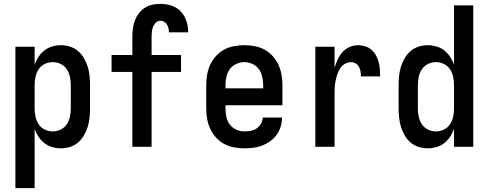

<svg xmlns="http://www.w3.org/2000/svg" viewBox="-20 -763 2540 998"><path d="M60 215V-520H160V-427Q168 -449 180.5 -468Q193 -487 211 -501Q229 -515 251.5 -521.5Q274 -528 296 -528Q321 -528 344.5 -520.5Q368 -513 386 -497.5Q404 -482 416.5 -460.5Q429 -439 436 -416Q443 -393 445.5 -368.5Q448 -344 448 -320V-200Q448 -176 445.5 -151.5Q443 -127 436 -104Q429 -81 416.5 -59.5Q404 -38 386 -22.5Q368 -7 344.5 0.5Q321 8 296 8Q274 8 251.5 1.5Q229 -5 211 -19Q193 -33 180.5 -52Q168 -71 160 -93V215ZM254 -80Q276 -80 295.5 -89.5Q315 -99 327 -117Q339 -135 343.5 -156.5Q348 -178 348 -200V-320Q348 -342 343.5 -363.5Q339 -385 327 -403Q315 -421 295.5 -430.5Q276 -440 254 -440Q232 -440 212.5 -430.5Q193 -421 181 -403Q169 -385 164.5 -363.5Q160 -342 160 -320V-200Q160 -178 164.5 -156.5Q169 -135 181 -117Q193 -99 212.5 -89.5Q232 -80 254 -80Z M668 0V-389H560V-477H668V-575Q668 -596 671 -617Q674 -638 681.5 -657.5Q689 -677 702 -694Q715 -711 733 -722.5Q751 -734 771.5 -738.5Q792 -743 813 -743Q842 -743 870.5 -734Q899 -725 919 -704Q939 -683 948.5 -655Q958 -627 958 -598V-595H858V-596Q858 -607 855.5 -617Q853 -627 847.5 -636Q842 -645 833 -650Q824 -655 813 -655Q800 -655 790.5 -646Q781 -637 776 -625Q771 -613 769.5 -600.5Q768 -588 768 -575V-477H921V-389H768V0Z M1250 8Q1223 8 1196 3Q1169 -2 1145 -15Q1121 -28 1102.5 -48.5Q1084 -69 1072.5 -94Q1061 -119 1056.5 -146Q1052 -173 1052 -200V-320Q1052 -347 1056.5 -374Q1061 -401 1072.5 -426Q1084 -451 1102.5 -471.5Q1121 -492 1145 -505Q1169 -518 1196 -523Q1223 -528 1250 -528Q1277 -528 1304 -523Q1331 -518 1355 -505Q1379 -492 1397.5 -471.5Q1416 -451 1427.5 -426Q1439 -401 1443.5 -374Q1448 -347 1448 -320V-216H1152V-200Q1152 -178 1156.5 -156Q1161 -134 1174 -116.5Q1187 -99 1207.5 -89.5Q1228 -80 1250 -80Q1267 -80 1283.5 -83Q1300 -86 1314 -95.5Q1328 -105 1336.5 -120Q1345 -135 1346 -152H1446Q1446 -128 1439 -105Q1432 -82 1418 -62.5Q1404 -43 1384.5 -29Q1365 -15 1343 -6.5Q1321 2 1297 5Q1273 8 1250 8ZM1348 -304V-320Q1348 -342 1343 -364Q1338 -386 1325.5 -403.5Q1313 -421 1292.5 -430.5Q1272 -440 1250 -440Q1228 -440 1207.5 -430.5Q1187 -421 1174.5 -403.5Q1162 -386 1157 -364Q1152 -342 1152 -320V-304Z M1619 0V-520H1719V-411Q1726 -433 1735.5 -454Q1745 -475 1760 -492Q1775 -509 1796.5 -518.5Q1818 -528 1841 -528Q1860 -528 1878 -522.5Q1896 -517 1910.5 -504.5Q1925 -492 1934 -475.5Q1943 -459 1948 -440.5Q1953 -422 1954.5 -403.5Q1956 -385 1956 -366H1856Q1856 -379 1854 -391.5Q1852 -404 1846 -415.5Q1840 -427 1828.5 -433.5Q1817 -440 1805 -440Q1788 -440 1772.5 -431Q1757 -422 1748 -407.5Q1739 -393 1733.5 -377Q1728 -361 1724.5 -344Q1721 -327 1720 -310Q1719 -293 1719 -276V0Z M2204 8Q2179 8 2155.5 0.5Q2132 -7 2114 -22.5Q2096 -38 2083.5 -59.5Q2071 -81 2064 -104Q2057 -127 2054.5 -151.5Q2052 -176 2052 -200V-320Q2052 -344 2054.5 -368.5Q2057 -393 2064 -416Q2071 -439 2083.5 -460.5Q2096 -482 2114 -497.5Q2132 -513 2155.5 -520.5Q2179 -528 2204 -528Q2226 -528 2248.5 -521.5Q2271 -515 2289 -501Q2307 -487 2319.5 -468Q2332 -449 2340 -427V-735H2440V0H2340V-93Q2332 -71 2319.5 -52Q2307 -33 2289 -19Q2271 -5 2248.5 1.5Q2226 8 2204 8ZM2246 -80Q2268 -80 2287.5 -89.5Q2307 -99 2319 -117Q2331 -135 2335.5 -156.5Q2340 -178 2340 -200V-320Q2340 -342 2335.5 -363.5Q2331 -385 2319 -403Q2307 -421 2287.5 -430.5Q2268 -440 2246 -440Q2224 -440 2204.5 -430.5Q2185 -421 2173 -403Q2161 -385 2156.5 -363.5Q2152 -342 2152 -320V-200Q2152 -178 2156.5 -156.5Q2161 -135 2173 -117Q2185 -99 2204.5 -89.5Q2224 -80 2246 -80Z"/></svg>

Font: Iosevka Term Curly Semibold
Style: Regular
Weight: 600
Designer: Belleve Invis
Foundry: Belleve Invis
Version: Version 32.3.0